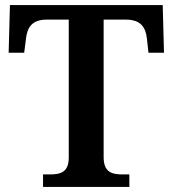

<svg xmlns="http://www.w3.org/2000/svg" viewBox="-20 -734 678 754"><path d="M149 0H488V-49H462C420 -49 387 -57 387 -117V-657H474C534 -657 552 -626 557 -582L563 -527H624L619 -714H19L14 -527H75L82 -582C87 -626 105 -657 164 -657H250V-115C250 -57 217 -49 175 -49H149Z"/></svg>

Font: Noto Serif Ethiopic SemiBold
Style: Regular
Weight: 600
Designer: Monotype Design Team
Foundry: Monotype Imaging Inc.
Version: Version 2.102